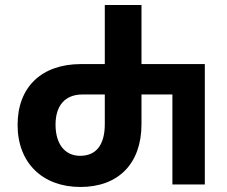

<svg xmlns="http://www.w3.org/2000/svg" viewBox="-20 -734 903 764"><path d="M300 10C451 10 543 -83 543 -240V-358H666V0H795V-479H543V-714H397V-479H302C146 -479 50 -388 50 -237C50 -86 149 10 300 10ZM299 -114C238 -114 201 -161 201 -238C201 -314 239 -358 308 -358H397V-240C397 -158 363 -114 299 -114Z"/></svg>

Font: Noto Sans Georgian SemiCondensed Bold
Style: Regular
Weight: 700
Width: 4
Designer: Monotype Design Team, Akaki Razmadze
Foundry: Google LLC
Version: Version 2.005